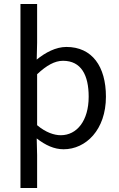

<svg xmlns="http://www.w3.org/2000/svg" viewBox="-20 -732 595 957"><path d="M82 -712V205H165V41L163 -42C207 -8 250 12 297 12C408 12 508 -85 508 -250C508 -401 439 -498 311 -498C258 -498 206 -470 163 -435L165 -519V-712ZM422 -250C422 -130 363 -58 283 -58C251 -58 209 -71 165 -108V-362C212 -406 253 -429 294 -429C385 -429 422 -357 422 -250Z"/></svg>

Font: Cambridge Sans
Style: Regular
Weight: 400
Version: Version 2.020;PS 002.020;hotconv 1.0.88;makeotf.lib2.5.64775